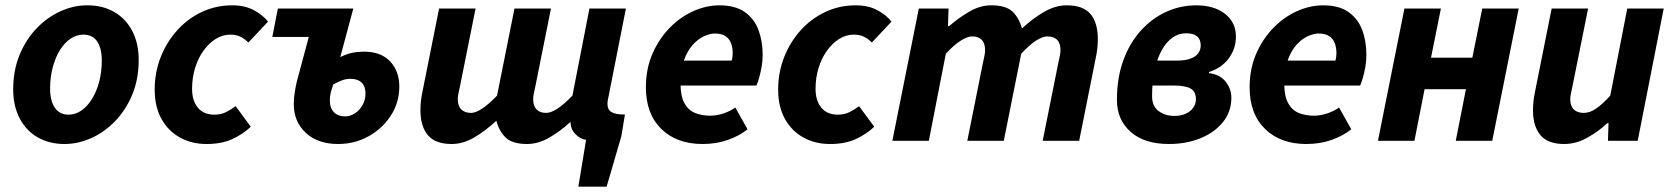

<svg xmlns="http://www.w3.org/2000/svg" viewBox="-20 -528 6275 720"><path d="M222.1 12Q164.1 12 120.7 -13.3Q77.4 -38.6 53.5 -84.7Q29.5 -130.8 29.5 -192.5Q29.5 -264.4 53.4 -322.2Q77.3 -380.1 117.3 -421.7Q157.4 -463.4 206.9 -485.8Q256.4 -508.1 307.5 -508.1Q365.6 -508.1 408.9 -482.8Q452.3 -457.5 476.2 -411.4Q500.1 -365.3 500.1 -303.6Q500.1 -231.7 476.3 -173.9Q452.4 -116.1 412.3 -74.4Q372.3 -32.7 322.8 -10.4Q273.2 12 222.1 12ZM237.3 -98Q262.7 -98 285.2 -113.5Q307.7 -129 324.8 -156.5Q341.9 -184 351.8 -221Q361.7 -258 361.7 -300.9Q361.7 -346.9 344.5 -372.5Q327.3 -398.1 292.4 -398.1Q267.2 -398.1 244.6 -383Q222 -367.9 204.9 -340.4Q187.8 -313 177.9 -276Q167.9 -239 167.9 -195.2Q167.9 -150.3 185.5 -124.2Q203.1 -98 237.3 -98Z M754.4 12Q699.2 12 655.3 -12.1Q611.3 -36.1 585.7 -81.7Q560.1 -127.4 560.1 -192.5Q560.1 -256.8 582.6 -313.8Q605.1 -370.8 644.7 -414.6Q684.3 -458.4 737 -483.2Q789.7 -508 850.6 -508Q899.3 -508 933.2 -489.2Q967.1 -470.4 985.1 -446.9L911.4 -368.6Q897.1 -382.8 881.6 -390.4Q866.1 -398.1 843.5 -398.1Q814.4 -398.1 788.5 -381.8Q762.7 -365.4 742.8 -337.5Q722.8 -309.6 711.6 -273Q700.3 -236.4 700.3 -195.4Q700.3 -150.4 722 -124.2Q743.6 -98 784.2 -98Q809 -98 828.7 -108.1Q848.4 -118.2 863.6 -129.9L920.4 -52.7Q890.7 -24.4 850.7 -6.2Q810.7 12 754.4 12Z M1248.2 12Q1171.4 12 1126.6 -29.9Q1081.7 -71.8 1081.7 -137.4Q1081.7 -162.4 1085.9 -186Q1090 -209.6 1093 -221.6L1137.9 -389.4H1001.2L1022 -496.1H1304.9L1256 -313.9Q1280.7 -325.8 1301.1 -330Q1321.4 -334.3 1345 -334.3Q1408.6 -334.3 1443 -297.7Q1477.4 -261.1 1477.4 -203.1Q1477.4 -144 1446 -95.1Q1414.6 -46.2 1362.4 -17.1Q1310.3 12 1248.2 12ZM1273.4 -91.5Q1293.4 -91.5 1310.9 -103Q1328.5 -114.5 1339.5 -134Q1350.6 -153.5 1350.6 -177.3Q1350.6 -204 1336.1 -218.2Q1321.7 -232.4 1295 -232.4Q1278.8 -232.4 1265.2 -227.7Q1251.6 -223 1229.9 -211.4Q1223.4 -193.6 1220.1 -179.9Q1216.9 -166.2 1216.9 -151.7Q1216.9 -122.8 1232.4 -107.1Q1248 -91.5 1273.4 -91.5Z M2148.8 172 2177.8 -3.6Q2156.3 -6.6 2139 -23.8Q2121.6 -41 2119.9 -63.5Q2119.9 -64.6 2120.2 -65.6Q2120.5 -66.7 2120.6 -68.5H2116.6Q2082.6 -36.9 2040.6 -12.4Q1998.7 12 1956.3 12Q1901.2 12 1876.4 -12Q1851.6 -36 1841.3 -75.2Q1800.2 -36.9 1758.1 -12.4Q1716 12 1673.6 12Q1612.8 12 1584.7 -20.9Q1556.6 -53.8 1556.6 -115.5Q1556.6 -132.7 1558.6 -150.2Q1560.6 -167.6 1564.6 -186.1L1626.6 -496.1H1763.4L1704.7 -203.3Q1701.5 -188.7 1699.1 -177.3Q1696.7 -165.8 1696.7 -155.8Q1696.7 -130.4 1709.9 -117.5Q1723 -104.6 1746.8 -104.6Q1763.4 -104.6 1788 -120.7Q1812.5 -136.7 1843.9 -169.4L1909.3 -496.1H2046.1L1987.4 -203.3Q1984.2 -188.7 1981.8 -177.3Q1979.4 -165.8 1979.4 -155.8Q1979.4 -130.4 1992.2 -117.5Q2004.9 -104.6 2027.8 -104.6Q2046.1 -104.6 2070.7 -120.7Q2095.2 -136.7 2126.6 -169.4L2190.4 -496.1H2327.2L2260 -156Q2259 -152 2258.5 -147.7Q2258 -143.4 2258 -138.4Q2258 -117.1 2272.8 -107.8Q2287.6 -98.5 2323.5 -98.5L2310 -16.9L2254.8 172Z M2614.6 12Q2517.7 12 2459.9 -44.5Q2402.1 -100.9 2402.1 -200.5Q2402.1 -269.5 2426.4 -325.8Q2450.8 -382 2490.7 -423Q2530.6 -464 2579.5 -486Q2628.4 -508 2677.5 -508Q2737.2 -508 2772.8 -482.9Q2808.4 -457.8 2824.2 -415.7Q2840 -373.6 2840 -322Q2840 -298.3 2835.8 -275.7Q2831.7 -253.2 2826.4 -235Q2821 -216.9 2816.6 -207.3H2503.6L2514.3 -300.7H2723.6Q2726 -308.4 2726.8 -314.6Q2727.6 -320.8 2727.6 -329.1Q2727.6 -349.2 2721.5 -365.8Q2715.4 -382.4 2700.7 -392.3Q2686 -402.3 2661 -402.3Q2642.4 -402.3 2620 -392.1Q2597.6 -381.9 2577.7 -359.8Q2557.7 -337.6 2544.9 -301.9Q2532 -266.2 2532 -215.1Q2532 -167.5 2546.5 -141.2Q2561 -114.9 2586.1 -104.5Q2611.2 -94.2 2643.3 -94.2Q2667.8 -94.2 2693.6 -102.8Q2719.3 -111.5 2737.5 -124.8L2783.3 -43.1Q2752.8 -18.6 2709.5 -3.3Q2666.3 12 2614.6 12Z M3092.4 12Q3037.2 12 2993.3 -12.1Q2949.3 -36.1 2923.7 -81.7Q2898.1 -127.4 2898.1 -192.5Q2898.1 -256.8 2920.6 -313.8Q2943.1 -370.8 2982.7 -414.6Q3022.3 -458.4 3075 -483.2Q3127.7 -508 3188.6 -508Q3237.3 -508 3271.2 -489.2Q3305.1 -470.4 3323.1 -446.9L3249.4 -368.6Q3235.1 -382.8 3219.6 -390.4Q3204.1 -398.1 3181.5 -398.1Q3152.4 -398.1 3126.5 -381.8Q3100.7 -365.4 3080.8 -337.5Q3060.8 -309.6 3049.6 -273Q3038.3 -236.4 3038.3 -195.4Q3038.3 -150.4 3060 -124.2Q3081.6 -98 3122.2 -98Q3147 -98 3166.7 -108.1Q3186.4 -118.2 3201.6 -129.9L3258.4 -52.7Q3228.7 -24.4 3188.7 -6.2Q3148.7 12 3092.4 12Z M3326.3 0 3425.6 -496.1H3537L3534.9 -429.7H3538.9Q3574.9 -461.2 3615.4 -484.7Q3655.8 -508.1 3697.2 -508.1Q3752.3 -508.1 3777.2 -484.2Q3802.1 -460.3 3812.2 -421Q3853.3 -459.4 3895.9 -483.8Q3938.5 -508.1 3979.9 -508.1Q4041.6 -508.1 4069.2 -475.6Q4096.9 -443.1 4096.9 -380.6Q4096.9 -364.2 4094.9 -346.4Q4093 -328.5 4088.9 -310L4026.9 0H3890.1L3948.8 -292.8Q3952.2 -308.4 3954.5 -319.3Q3956.8 -330.3 3956.8 -340.3Q3956.8 -365.9 3944.1 -378.7Q3931.5 -391.5 3906.7 -391.5Q3890.1 -391.5 3865.6 -376Q3841.1 -360.4 3809.6 -326.7L3744.2 0H3607.4L3666.1 -292.8Q3669.4 -308.4 3671.8 -319.3Q3674.1 -330.3 3674.1 -340.3Q3674.1 -365.9 3661.4 -378.7Q3648.8 -391.5 3625.6 -391.5Q3608.2 -391.5 3583.3 -376Q3558.4 -360.4 3526.9 -326.7L3463.1 0Z M4363.5 12Q4271 12 4219.8 -33.6Q4168.5 -79.2 4168.5 -153.4Q4168.5 -235.8 4192.3 -301.3Q4216.1 -366.8 4257.8 -412.9Q4299.4 -458.9 4353 -483.5Q4406.5 -508 4466 -508Q4533.1 -508 4573.9 -476.1Q4614.7 -444.2 4614.7 -390.7Q4614.7 -345.2 4587.6 -308.9Q4560.5 -272.6 4513.8 -258V-254Q4555.9 -248 4576.7 -221.2Q4597.6 -194.3 4597.6 -161.4Q4597.6 -109.1 4566.1 -70.1Q4534.6 -31 4481.4 -9.5Q4428.2 12 4363.5 12ZM4383.5 -93.3Q4408.4 -93.3 4426.3 -101.5Q4444.3 -109.7 4454.5 -124Q4464.7 -138.3 4464.7 -156.2Q4464.7 -184.8 4444.6 -196Q4424.5 -207.3 4381.2 -207.3H4271.8L4289.2 -300.7H4392.8Q4423.1 -300.7 4443.1 -307.8Q4463.2 -314.8 4472.9 -327.7Q4482.7 -340.6 4482.7 -357.3Q4482.7 -403.2 4427.9 -403.2Q4400.1 -403.2 4376.8 -386.8Q4353.4 -370.4 4336.3 -339.2Q4319.2 -308 4309.8 -264.7Q4300.3 -221.4 4300.3 -167.6Q4300.3 -129.3 4325.1 -111.3Q4349.9 -93.3 4383.5 -93.3Z M4878.6 12Q4781.7 12 4723.9 -44.5Q4666.1 -100.9 4666.1 -200.5Q4666.1 -269.5 4690.4 -325.8Q4714.8 -382 4754.7 -423Q4794.6 -464 4843.5 -486Q4892.4 -508 4941.5 -508Q5001.2 -508 5036.8 -482.9Q5072.4 -457.8 5088.2 -415.7Q5104 -373.6 5104 -322Q5104 -298.3 5099.8 -275.7Q5095.7 -253.2 5090.4 -235Q5085 -216.9 5080.6 -207.3H4767.6L4778.3 -300.7H4987.6Q4990 -308.4 4990.8 -314.6Q4991.6 -320.8 4991.6 -329.1Q4991.6 -349.2 4985.5 -365.8Q4979.4 -382.4 4964.7 -392.3Q4950 -402.3 4925 -402.3Q4906.4 -402.3 4884 -392.1Q4861.6 -381.9 4841.7 -359.8Q4821.7 -337.6 4808.9 -301.9Q4796 -266.2 4796 -215.1Q4796 -167.5 4810.5 -141.2Q4825 -114.9 4850.1 -104.5Q4875.2 -94.2 4907.3 -94.2Q4931.8 -94.2 4957.6 -102.8Q4983.3 -111.5 5001.5 -124.8L5047.3 -43.1Q5016.8 -18.6 4973.5 -3.3Q4930.3 12 4878.6 12Z M5147.3 0 5246.6 -496.1H5383.4L5346.3 -311.8H5501.3L5538.4 -496.1H5675.2L5575.9 0H5439.1L5477.2 -193.5H5322.2L5284.1 0Z M5845.8 12Q5784.8 12 5756.8 -21Q5728.7 -54 5728.7 -115.4Q5728.7 -132.4 5730.7 -150Q5732.7 -167.6 5736.7 -186L5798.7 -496H5935.4L5876.5 -203.4Q5873.5 -188.6 5871 -177.2Q5868.5 -165.8 5868.5 -155.9Q5868.5 -130.5 5881.8 -117.6Q5895 -104.6 5919.3 -104.6Q5941.5 -104.6 5965.1 -120.6Q5988.8 -136.6 6018.5 -169.4L6082.2 -496H6218.9L6121.4 0H6009.8L6012 -66.6H6008Q5974.8 -35.3 5932.6 -11.7Q5890.4 12 5845.8 12Z"/></svg>

Font: Source Sans 3
Style: Italic
Weight: 200
Italic angle: -11°
Designer: Paul D. Hunt
Foundry: Adobe
Version: Version 3.046;hotconv 1.0.118;makeotfexe 2.5.65603